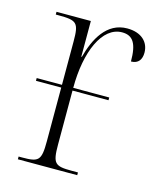

<svg xmlns="http://www.w3.org/2000/svg" viewBox="-88 -609 564 675"><g transform="rotate(15 193.5 -272.0)"><path d="M40 0H256V-10H233C172 -10 163 -17 163 -87V-283H294V-293H163C163 -425 207 -526 279 -526C318 -526 335 -501 335 -435C362 -435 373 -453 373 -477C373 -516 344 -544 293 -544C218 -544 182 -474 164 -406H162V-536H37V-526H47C114 -526 122 -519 122 -451V-293H30V-283H122V-87C122 -17 113 -10 53 -10H40Z"/></g></svg>

Font: Noto Serif Display SemiCondensed ExtraLight
Style: Regular
Weight: 200
Width: 4
Designer: Monotype Design Team
Foundry: Monotype Imaging Inc.
Version: Version 2.009